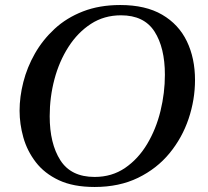

<svg xmlns="http://www.w3.org/2000/svg" viewBox="-20 -731 828 765"><path d="M757 -412Q757 -334 731.5 -258Q706 -182 655.5 -120.5Q605 -59 530 -22.5Q455 14 357 14Q272 14 214.5 -13Q157 -40 122.5 -85Q88 -130 73 -183.5Q58 -237 58 -290Q58 -345 73 -404Q88 -463 119 -517.5Q150 -572 197.5 -616Q245 -660 310.5 -685.5Q376 -711 459 -711Q560 -711 626 -672.5Q692 -634 724.5 -566.5Q757 -499 757 -412ZM637 -433Q637 -541 595.5 -605.5Q554 -670 462 -670Q395 -670 342.5 -636Q290 -602 253 -544.5Q216 -487 197 -415.5Q178 -344 178 -268Q178 -159 220.5 -92.5Q263 -26 357 -26Q426 -26 478.5 -62Q531 -98 566.5 -157.5Q602 -217 619.5 -289Q637 -361 637 -433Z"/></svg>

Font: Tiro Kannada
Style: Italic
Weight: 400
Italic angle: -11°
Designer: Kannada: John Hudson & Fiona Ross, assisted by Kaja Sojewska. Latin: John Hudson with Paul Hanslow, assisted by Kaja Soj
Foundry: Tiro Typeworks Ltd.
Version: Version 1.52